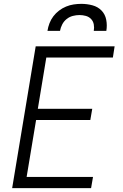

<svg xmlns="http://www.w3.org/2000/svg" viewBox="-20 -975 640 995"><path d="M43 0 165 -735H574L565 -677H220L176 -411H458L448 -353H167L118 -58H462L452 0ZM226 -815Q229 -835 236.5 -854.5Q244 -874 256.5 -890.5Q269 -907 286 -920Q303 -933 322.5 -941Q342 -949 362 -952Q382 -955 402 -955Q431 -955 459 -947.5Q487 -940 506 -920.5Q525 -901 530.5 -872.5Q536 -844 531 -815H466Q469 -832 466 -848.5Q463 -865 452 -876.5Q441 -888 425 -892.5Q409 -897 392 -897Q375 -897 357.5 -892.5Q340 -888 325.5 -876.5Q311 -865 302.5 -848.5Q294 -832 291 -815Z"/></svg>

Font: Iosevka Curly Light Extended
Style: Italic
Weight: 300
Width: 7
Italic angle: -9°
Monospace: yes
Designer: Belleve Invis
Foundry: Belleve Invis
Version: Version 11.1.0; ttfautohint (v1.8.3)